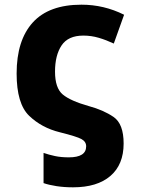

<svg xmlns="http://www.w3.org/2000/svg" viewBox="-20 -580 640 820"><path d="M292 220Q395 220 451.5 171.5Q508 123 508 33Q508 -51 465 -80.5Q422 -110 359 -127Q281 -149 248 -176.5Q215 -204 215 -274Q215 -344 243 -386Q271 -428 336 -428Q370 -428 402 -418.5Q434 -409 466 -394L510 -517Q424 -560 328 -560Q189 -560 120 -484Q51 -408 51 -266Q51 -137 104.5 -85.5Q158 -34 236 -15Q308 3 328 14Q348 25 348 45Q348 92 274 92Q241 92 215 86.5Q189 81 166 73V202Q189 210 221.5 215Q254 220 292 220Z"/></svg>

Font: Noto Sans Mono Extra
Style: Regular
Weight: 800
Designer: Monotype Design Team
Foundry: Monotype Imaging Inc.
Version: Version 1.900